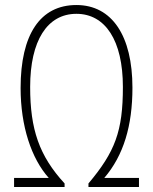

<svg xmlns="http://www.w3.org/2000/svg" viewBox="-20 -744 609 764"><path d="M36 0H237V-14C136 -124 100 -229 100 -398C100 -582 168 -689 284 -689C399 -689 469 -583 469 -398C469 -222 438 -140 332 -14V0H533V-36H395C472 -126 507 -244 507 -395C507 -601 426 -724 284 -724C140 -724 62 -607 62 -394C62 -242 105 -113 174 -36H36Z"/></svg>

Font: Kathrein 37 Thin Condensed
Style: Regular
Weight: 250
Width: 3
Designer: Lazydogs Typefoundry, based on Open Sans by Ascender Corporation
Foundry: Lazydogs Typefoundry
Version: Version 1.003;PS 001.003;hotconv 1.0.88;makeotf.lib2.5.64775